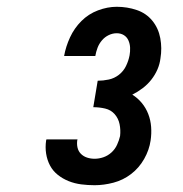

<svg xmlns="http://www.w3.org/2000/svg" viewBox="-20 -863 540 566"><path d="M259 -317Q239 -317 219.5 -319.5Q200 -322 182.5 -329Q165 -336 150.5 -347.5Q136 -359 127.5 -375Q119 -391 116 -410Q113 -429 116 -449Q116 -450 116.5 -451Q117 -452 117 -452H209Q209 -452 208.5 -451.5Q208 -451 208 -451Q206 -439 208.5 -428Q211 -417 218.5 -409.5Q226 -402 236.5 -398.5Q247 -395 259 -395Q272 -395 285 -399.5Q298 -404 308.5 -413.5Q319 -423 325 -436Q331 -449 334 -462Q336 -480 332.5 -497Q329 -514 318 -526.5Q307 -539 290 -543Q273 -547 255 -547L268 -625Q284 -625 300.5 -628.5Q317 -632 330.5 -642.5Q344 -653 351.5 -668.5Q359 -684 362 -700Q364 -711 363.5 -722.5Q363 -734 358.5 -744Q354 -754 345 -759.5Q336 -765 324 -765Q312 -765 300.5 -759.5Q289 -754 280.5 -744Q272 -734 267.5 -722Q263 -710 261 -698H169Q174 -726 186.5 -753Q199 -780 220 -801Q241 -822 269 -832.5Q297 -843 324 -843Q355 -843 383 -833.5Q411 -824 429 -802Q447 -780 452.5 -750.5Q458 -721 453 -691Q451 -674 444 -658Q437 -642 426 -628Q415 -614 400.5 -603Q386 -592 370 -584Q386 -574 398 -559.5Q410 -545 417 -527Q424 -509 425.5 -489Q427 -469 424 -449Q420 -421 405 -394.5Q390 -368 366.5 -350Q343 -332 314.5 -324.5Q286 -317 259 -317Z"/></svg>

Font: Iosevka SS04 Extrabold
Style: Italic
Weight: 800
Italic angle: -9°
Monospace: yes
Designer: Belleve Invis
Foundry: Belleve Invis
Version: Version 19.0.0; ttfautohint (v1.8.4)